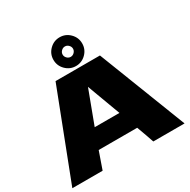

<svg xmlns="http://www.w3.org/2000/svg" viewBox="-210 -1181 1363 1378"><g transform="rotate(-30 471.5 -492.0)"><path d="M671 0Q652 -57 620 -143H301L251 0H0L280 -726H648L930 0ZM563 -299Q525 -404 485 -509L461 -574Q426 -483 358 -299ZM343 -865Q343 -914 378 -949Q413 -984 462 -984Q511 -984 546 -949Q581 -914 581 -865Q581 -816 546 -781Q511 -746 462 -746Q413 -746 378 -781Q343 -816 343 -865ZM505 -865Q505 -882 492 -895Q479 -908 462 -908Q445 -908 432 -895Q419 -882 419 -865Q419 -848 432 -835Q445 -822 462 -822Q479 -822 492 -835Q505 -848 505 -865Z"/></g></svg>

Font: Dela Gothic One
Style: Regular
Weight: 400
Designer: aratakana
Foundry: aratakana
Version: Version 1.004